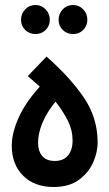

<svg xmlns="http://www.w3.org/2000/svg" viewBox="-20 -743 437 767"><path d="M194 4Q118 4 72.5 -41Q27 -86 27 -161Q27 -211 54 -272Q81 -333 139 -397L91 -439L166 -517Q258 -436 313.5 -355.5Q369 -275 370 -178Q371 -137 352.5 -95Q334 -53 295 -24.5Q256 4 194 4ZM199 -100Q234 -100 252 -122.5Q270 -145 270 -181Q270 -223 251.5 -260Q233 -297 202 -337Q168 -296 150 -253.5Q132 -211 132 -172Q132 -140 148.5 -120Q165 -100 199 -100ZM272 -607Q247 -607 230.5 -623.5Q214 -640 214 -664Q214 -688 230.5 -705.5Q247 -723 272 -723Q296 -723 312.5 -705.5Q329 -688 329 -664Q329 -640 312.5 -623.5Q296 -607 272 -607ZM122 -607Q97 -607 80.5 -623.5Q64 -640 64 -664Q64 -688 80.5 -705.5Q97 -723 122 -723Q146 -723 162.5 -705.5Q179 -688 179 -664Q179 -640 162.5 -623.5Q146 -607 122 -607Z"/></svg>

Font: Noto Sans Arabic ExtCond SemBd
Style: Regular
Weight: 600
Width: 2
Designer: Monotype Design Team, Nadine Chahine, Nizar Qandah and Khaled Hosny
Foundry: Monotype Imaging Inc.
Version: Version 2.012; ttfautohint (v1.8.4.7-5d5b)